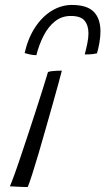

<svg xmlns="http://www.w3.org/2000/svg" viewBox="-20 -755 426 776"><path d="M92 1Q85 1 70.8 0.5Q56.5 0 42.2 -0.8Q28 -1.5 20 -2Q25 -13 36.2 -43.5Q47.5 -74 62 -117.5Q76.5 -161 93 -210.2Q109.5 -259.5 125 -308Q140.5 -356.5 153.5 -397.2Q166.5 -438 174 -464Q181 -466.5 190.5 -467.5Q200 -468.5 210.5 -469Q221 -469.5 230 -469.5Q226 -453.5 216 -417Q206 -380.5 192.5 -332.5Q179 -284.5 164.2 -232.8Q149.5 -181 135.5 -133.2Q121.5 -85.5 110 -50Q98.5 -14.5 92 1ZM79.5 -540.5Q93 -600 121.5 -643.8Q150 -687.5 188.8 -711.2Q227.5 -735 270.5 -735Q331.5 -735 358.8 -707.5Q386 -680 386 -628Q386 -607 382 -583.5Q378 -560 372 -539.5Q364 -537.5 355.8 -536.5Q347.5 -535.5 339.2 -535.2Q331 -535 322.5 -535Q328.5 -557.5 333 -579.8Q337.5 -602 337.5 -620Q337.5 -652.5 321.8 -671.5Q306 -690.5 266 -690.5Q229.5 -690.5 202.2 -668.8Q175 -647 156.5 -611.2Q138 -575.5 127 -532Q114 -532 100.8 -535Q87.5 -538 79.5 -540.5Z"/></svg>

Font: Grandstander Thin ExtraLight
Style: Italic
Weight: 250
Italic angle: -15°
Version: Version 1.200